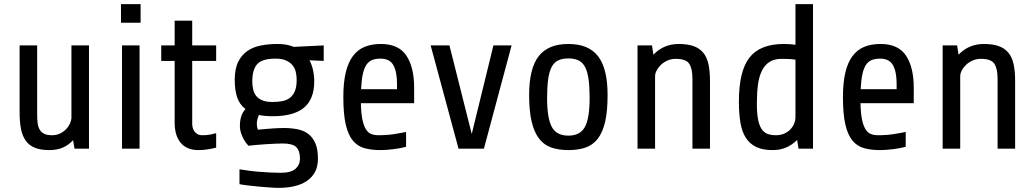

<svg xmlns="http://www.w3.org/2000/svg" viewBox="-20 -720 5012 930"><path d="M341 0 334 -41Q313 -18 285 -5.5Q257 7 219 7Q177 7 149.5 -4Q122 -15 105.5 -37.5Q89 -60 82 -94Q75 -128 75 -174V-500H160V-164Q160 -140 162.5 -122Q165 -104 173 -91Q181 -78 195 -71.5Q209 -65 232 -65Q253 -65 270 -73Q287 -81 299 -93Q311 -105 318 -119.5Q325 -134 326 -147V-500H411V0Z M566 -610V-700H661V-610ZM571 0V-500H656V0Z M911 -425V-120Q911 -113 913 -103.5Q915 -94 920.5 -85.5Q926 -77 935.5 -71Q945 -65 961 -65Q984 -65 1000 -68.5Q1016 -72 1027 -75V-5Q1017 -2 992.5 2.5Q968 7 941 7Q911 7 889 -3Q867 -13 853 -31Q839 -49 832.5 -73Q826 -97 826 -125V-425H761V-500H826V-620H911V-500H1027V-425Z M1502 -325Q1502 -240 1452.5 -198.5Q1403 -157 1300 -157Q1263 -157 1234 -163Q1224 -141 1224 -120Q1224 -107 1229 -92Q1263 -95 1296 -97.5Q1329 -100 1354 -100Q1390 -100 1420.5 -94Q1451 -88 1473 -71.5Q1495 -55 1507.5 -26Q1520 3 1520 49Q1520 87 1505.5 113.5Q1491 140 1465.5 157Q1440 174 1405.5 182Q1371 190 1331 190Q1312 190 1285 188Q1258 186 1230.5 183.5Q1203 181 1178.5 178Q1154 175 1140 172V100Q1159 103 1183.5 106.5Q1208 110 1234.5 112Q1261 114 1288 115.5Q1315 117 1339 117Q1390 117 1411.5 97.5Q1433 78 1433 49Q1433 11 1415.5 -7Q1398 -25 1349 -25Q1335 -25 1313 -24Q1291 -23 1267.5 -21.5Q1244 -20 1221.5 -18Q1199 -16 1184 -14Q1167 -30 1154.5 -57.5Q1142 -85 1142 -108Q1142 -138 1149 -158Q1156 -178 1169 -192Q1140 -214 1128.5 -249Q1117 -284 1117 -333Q1117 -387 1134 -421Q1151 -455 1179.5 -474Q1208 -493 1245.5 -500Q1283 -507 1325 -507Q1369 -507 1403 -493L1548 -500V-425L1479 -428Q1502 -385 1502 -325ZM1417 -333Q1417 -354 1412.5 -372.5Q1408 -391 1396 -405Q1384 -419 1364.5 -427.5Q1345 -436 1315 -436Q1250 -436 1226 -409.5Q1202 -383 1202 -325Q1202 -304 1206.5 -285.5Q1211 -267 1222 -254Q1233 -241 1252 -233.5Q1271 -226 1300 -226Q1325 -226 1346.5 -230Q1368 -234 1383.5 -245.5Q1399 -257 1408 -278Q1417 -299 1417 -333Z M1728 -220Q1729 -171 1735.5 -140.5Q1742 -110 1753 -93Q1764 -76 1779 -70.5Q1794 -65 1813 -65Q1855 -65 1889.5 -70.5Q1924 -76 1947 -81V-9Q1923 -2 1886.5 2.5Q1850 7 1823 7Q1780 7 1746.5 -2Q1713 -11 1690 -38Q1667 -65 1655 -115.5Q1643 -166 1643 -250Q1643 -319 1654.5 -368Q1666 -417 1689 -448Q1712 -479 1746 -493Q1780 -507 1825 -507Q1911 -507 1948.5 -450.5Q1986 -394 1986 -295V-220ZM1823 -436Q1799 -436 1782 -429Q1765 -422 1754 -405Q1743 -388 1737 -359.5Q1731 -331 1729 -288H1903V-315Q1903 -372 1885.5 -404Q1868 -436 1823 -436Z M2324 0H2201L2066 -500H2157L2265 -71L2370 -500H2458Z M2923 -260Q2923 -181 2911 -129.5Q2899 -78 2875 -47.5Q2851 -17 2815.5 -5Q2780 7 2733 7Q2687 7 2651.5 -5Q2616 -17 2592 -47.5Q2568 -78 2555.5 -129.5Q2543 -181 2543 -260Q2543 -388 2589 -447.5Q2635 -507 2733 -507Q2831 -507 2877 -447.5Q2923 -388 2923 -260ZM2836 -245Q2836 -298 2831 -335Q2826 -372 2814.5 -394.5Q2803 -417 2783 -427Q2763 -437 2733 -437Q2703 -437 2683 -427Q2663 -417 2651.5 -394.5Q2640 -372 2635 -335Q2630 -298 2630 -245Q2630 -147 2653 -105Q2676 -63 2733 -63Q2790 -63 2813 -105Q2836 -147 2836 -245Z M3068 0V-500H3138L3145 -455Q3194 -507 3268 -507Q3311 -507 3340 -496.5Q3369 -486 3386.5 -464.5Q3404 -443 3411.5 -409.5Q3419 -376 3419 -330V0H3334V-340Q3334 -387 3318.5 -411Q3303 -435 3253 -435Q3232 -435 3213.5 -427Q3195 -419 3181.5 -406Q3168 -393 3160.5 -378.5Q3153 -364 3153 -350V0Z M3848 0 3841 -42Q3818 -19 3789 -6Q3760 7 3722 7Q3674 7 3643 -8Q3612 -23 3593 -52Q3574 -81 3566.5 -125.5Q3559 -170 3559 -228Q3559 -376 3610.5 -441.5Q3662 -507 3777 -507Q3794 -507 3808 -506Q3822 -505 3833 -503V-700H3918V0ZM3738 -65Q3761 -65 3779 -73Q3797 -81 3809 -94Q3821 -107 3827 -122Q3833 -137 3833 -150V-431Q3822 -433 3806 -434Q3790 -435 3767 -435Q3731 -435 3708 -420.5Q3685 -406 3671 -378.5Q3657 -351 3651.5 -310.5Q3646 -270 3646 -218Q3646 -173 3651.5 -143.5Q3657 -114 3668 -96.5Q3679 -79 3696.5 -72Q3714 -65 3738 -65Z M4148 -220Q4149 -171 4155.5 -140.5Q4162 -110 4173 -93Q4184 -76 4199 -70.5Q4214 -65 4233 -65Q4275 -65 4309.5 -70.5Q4344 -76 4367 -81V-9Q4343 -2 4306.5 2.5Q4270 7 4243 7Q4200 7 4166.5 -2Q4133 -11 4110 -38Q4087 -65 4075 -115.5Q4063 -166 4063 -250Q4063 -319 4074.5 -368Q4086 -417 4109 -448Q4132 -479 4166 -493Q4200 -507 4245 -507Q4331 -507 4368.5 -450.5Q4406 -394 4406 -295V-220ZM4243 -436Q4219 -436 4202 -429Q4185 -422 4174 -405Q4163 -388 4157 -359.5Q4151 -331 4149 -288H4323V-315Q4323 -372 4305.5 -404Q4288 -436 4243 -436Z M4546 0V-500H4616L4623 -455Q4672 -507 4746 -507Q4789 -507 4818 -496.5Q4847 -486 4864.5 -464.5Q4882 -443 4889.5 -409.5Q4897 -376 4897 -330V0H4812V-340Q4812 -387 4796.5 -411Q4781 -435 4731 -435Q4710 -435 4691.5 -427Q4673 -419 4659.5 -406Q4646 -393 4638.5 -378.5Q4631 -364 4631 -350V0Z"/></svg>

Font: Share
Style: Regular
Weight: 400
Designer: Ralph du Carrois
Version: Version 1.002